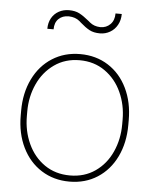

<svg xmlns="http://www.w3.org/2000/svg" viewBox="-53 -769 655 822"><g transform="rotate(5 275.0 -358.0)"><path d="M437 -724.6Q437 -698.2 425.5 -677.5Q414.1 -656.7 394.3 -645.3Q374.5 -633.8 351.1 -633.8Q323.7 -633.8 305.7 -643.6Q287.6 -653.3 266.6 -671.9L258.3 -679.2Q240.7 -693.8 212.9 -694.8H210.9Q185.1 -694.8 168.5 -679Q151.9 -663.1 151.9 -633.8H125Q125 -659.7 136.2 -679.7Q147.5 -699.7 167.2 -710.4Q187 -721.2 210.9 -721.2Q237.3 -721.2 255.6 -711.7Q273.9 -702.1 296.4 -683.6L305.2 -676.3Q322.8 -661.6 349.1 -660.6H351.1Q376 -660.6 393.1 -677.7Q410.2 -694.8 410.2 -724.6ZM43.9 -274.4Q43.9 -351.1 73.2 -411.1Q102.5 -471.2 155 -504.6Q207.5 -538.1 274.9 -538.1Q343.3 -538.1 395.8 -504.6Q448.2 -471.2 477.3 -411.1Q506.3 -351.1 506.3 -274.4V-253.9Q506.3 -177.2 477.3 -117.2Q448.2 -57.1 396 -23.7Q343.8 9.8 275.9 9.8Q208 9.8 155.3 -23.7Q102.5 -57.1 73.2 -117.2Q43.9 -177.2 43.9 -253.9ZM70.3 -253.9Q70.3 -189.9 95.2 -135.5Q120.1 -81.1 166.7 -48.8Q213.4 -16.6 275.9 -16.6Q337.9 -16.6 384.3 -48.8Q430.7 -81.1 455.3 -135.5Q480 -189.9 480 -253.9V-274.4Q480 -337.4 455.3 -391.6Q430.7 -445.8 384 -478.8Q337.4 -511.7 274.9 -511.7Q212.9 -511.7 166.3 -478.8Q119.6 -445.8 95 -391.6Q70.3 -337.4 70.3 -274.4Z"/></g></svg>

Font: Mardoto Thin
Style: Regular
Weight: 250
Designer: Christian Robertson, Vahan Hovhannisyan
Foundry: Google
Version: Version 1.000